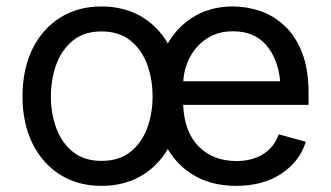

<svg xmlns="http://www.w3.org/2000/svg" viewBox="-20 -573 1040 604"><path d="M299.3 11.7Q225.1 11.7 169.2 -23.4Q113.3 -58.6 82 -122.1Q50.8 -185.5 50.8 -269.5Q50.8 -355 82 -418.7Q113.3 -482.4 169.2 -517.6Q225.1 -552.7 299.3 -552.7Q374 -552.7 430.2 -517.6Q486.3 -482.4 517.6 -418.7Q548.8 -355 548.8 -269.5Q548.8 -185.5 517.6 -122.1Q486.3 -58.6 430.2 -23.4Q374 11.7 299.3 11.7ZM299.3 -66.9Q354.5 -66.9 390.1 -95.2Q425.8 -123.5 442.9 -169.7Q460 -215.8 460 -269.5Q460 -323.7 442.9 -370.4Q425.8 -417 390.1 -445.6Q354.5 -474.1 299.3 -474.1Q244.6 -474.1 209.5 -445.6Q174.3 -417 157.2 -370.6Q140.1 -324.2 140.1 -269.5Q140.1 -215.8 157.2 -169.7Q174.3 -123.5 209.5 -95.2Q244.6 -66.9 299.3 -66.9ZM723.1 11.7Q644 11.7 586.7 -23.4Q529.3 -58.6 498.3 -121.6Q467.3 -184.6 467.3 -268.6Q467.3 -352.5 497.6 -416.5Q527.8 -480.5 583.3 -516.6Q638.7 -552.7 712.9 -552.7Q756.3 -552.7 798.6 -538.3Q840.8 -523.9 875.2 -491.9Q909.7 -460 930.2 -407.7Q950.7 -355.5 950.7 -279.8V-243.2H556.2Q559.6 -157.7 605.2 -112.1Q650.9 -66.4 723.6 -66.4Q772 -66.4 806.9 -87.6Q841.8 -108.9 856.9 -150.4L941.9 -127Q922.9 -64.9 865 -26.6Q807.1 11.7 723.1 11.7ZM556.6 -317.4H861.3Q855 -387.2 817.6 -430.9Q780.3 -474.6 712.9 -474.6Q666 -474.6 632.1 -452.6Q598.1 -430.7 578.6 -395Q559.1 -359.4 556.6 -317.4Z"/></svg>

Font: Inter
Style: Regular
Weight: 400
Designer: Rasmus Andersson
Foundry: rsms
Version: Version 4.001;git-9221beed3